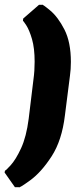

<svg xmlns="http://www.w3.org/2000/svg" viewBox="-43 -670 367 837"><path d="M39 146H22L-23 82L-21 73Q-21 77 2.5 51.5Q26 26 49 -24Q72 -74 82 -152L103 -325Q108 -360 108 -401Q108 -460 96.5 -499.5Q85 -539 71 -560.5Q57 -582 57 -578L58 -589L127 -649H140Q140 -654 175 -625Q210 -596 238 -541Q266 -486 266 -400Q266 -368 262 -340L240 -167Q227 -58 182 11.5Q137 81 88 116.5Q39 152 39 146Z"/></svg>

Font: Alegreya Black
Style: Italic
Weight: 900
Italic angle: -7°
Designer: Juan Pablo del Peral
Foundry: Huerta Tipografica
Version: Version 2.007; ttfautohint (v1.6)